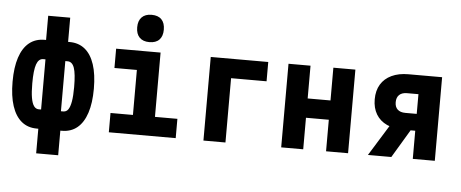

<svg xmlns="http://www.w3.org/2000/svg" viewBox="-63 -1046 3376 1407"><g transform="rotate(5 1625.0 -342.5)"><path d="M244 200V19H233Q166 19 120 -19Q74 -57 50 -130Q26 -203 26 -308Q26 -414 50 -486.5Q74 -559 120 -596.5Q166 -634 233 -634H244V-812H406V-634H417Q484 -634 530 -596.5Q576 -559 600 -486.5Q624 -414 624 -308Q624 -203 600 -130Q576 -57 530 -19Q484 19 417 19H406V200ZM235 -123H252V-492H235Q202 -492 186.5 -449Q171 -406 171 -308Q171 -243 178 -202.5Q185 -162 199 -142.5Q213 -123 235 -123ZM398 -123H415Q438 -123 451.5 -142.5Q465 -162 472 -202.5Q479 -243 479 -308Q479 -406 464 -449Q449 -492 415 -492H398Z M761 -615H1088V-142H1253V0H761V-142H926V-473H761ZM999 -684Q952 -684 926.5 -710Q901 -736 901 -785Q901 -833 926.5 -859Q952 -885 999 -885Q1047 -885 1072 -859Q1097 -833 1097 -784Q1097 -736 1072 -710Q1047 -684 999 -684Z M1457 0V-615H1880V-473H1619V0Z M2029 0V-615H2191V-374H2359V-615H2521V0H2359V-232H2191V0Z M2997 0V-207H2911Q2840 -207 2788 -231Q2736 -255 2708.5 -301Q2681 -347 2681 -411Q2681 -475 2708.5 -520.5Q2736 -566 2788 -590.5Q2840 -615 2911 -615H3159V0ZM2667 0 2818 -244H2985L2839 0ZM2913 -331H2997V-476H2913Q2876 -476 2856 -457Q2836 -438 2836 -403Q2836 -368 2856 -349.5Q2876 -331 2913 -331Z"/></g></svg>

Font: Martian Mono SemiCondensed
Style: Bold
Weight: 700
Width: 4
Designer: Roman Shamin
Foundry: Evil Martians
Version: Version 1.000